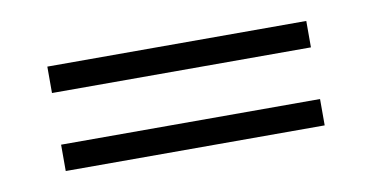

<svg xmlns="http://www.w3.org/2000/svg" viewBox="-33 -362 573 295"><g transform="rotate(-10 253.0 -214.5)"><path d="M50.8 -254.8V-296H454.8V-254.8ZM50.8 -133.1V-174.2H454.8V-133.1Z"/></g></svg>

Font: Playfair 9pt Black
Style: Regular
Weight: 900
Designer: Claus Eggers Sørensen
Foundry: Claus Eggers Sørensen
Version: Version 2.203